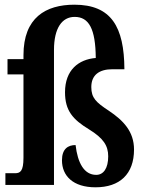

<svg xmlns="http://www.w3.org/2000/svg" viewBox="-20 -788 623 818"><path d="M387 10C490 10 551 -46 551 -151C551 -228 505 -275 444 -316C389 -352 369 -371 369 -417C369 -468 402 -493 459 -493H510C509 -674 454 -768 297 -768C175 -768 80 -713 80 -553V-536H12V-471H80V-116C80 -58 66 -50 44 -50H3V0H210V-575C210 -668 244 -716 298 -716C359 -716 387 -665 388 -541C315 -535 257 -490 257 -395C257 -317 290 -279 359 -237C421 -199 441 -167 441 -122C441 -71 421 -43 390 -43C338 -43 311 -94 302 -170C270 -170 244 -154 244 -105C244 -39 291 10 387 10Z"/></svg>

Font: Noto Serif Georgian ExtraCondensed Bold
Style: Regular
Weight: 700
Width: 2
Designer: Monotype Design Team, Akaki Razmadze
Foundry: Google LLC
Version: Version 2.003